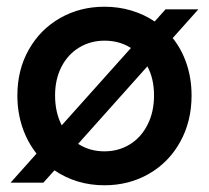

<svg xmlns="http://www.w3.org/2000/svg" viewBox="-20 -549 628 577"><path d="M143.6 -37.1 110.4 0H11.7L89.8 -87.4Q62 -122.6 47.1 -167Q32.2 -211.4 32.2 -262.2Q32.2 -339.4 66.7 -400.1Q101.1 -460.9 160.9 -494.9Q220.7 -528.8 293.9 -528.8Q336.4 -528.8 374.8 -517.3Q413.1 -505.9 444.8 -484.4L477.5 -521H576.2L499 -434.6Q526.4 -400.4 541 -356.4Q555.7 -312.5 555.7 -262.2Q555.7 -184.1 521.5 -122.6Q487.3 -61 427.5 -26.6Q367.7 7.8 293.9 7.8Q210 7.8 143.6 -37.1ZM442.9 -262.2Q442.9 -312.5 422.9 -349.6L214.8 -116.7Q249.5 -94.2 293.9 -94.2Q336.4 -94.2 370.4 -115.2Q404.3 -136.2 423.6 -174.6Q442.9 -212.9 442.9 -262.2ZM165.5 -172.4 373.5 -404.8Q338.9 -426.8 294.4 -426.8Q252 -426.8 218 -406.2Q184.1 -385.7 164.8 -348.4Q145.5 -311 145.5 -262.2Q145.5 -211.4 165.5 -172.4Z"/></svg>

Font: Reddit Sans SemiBold
Style: Regular
Weight: 600
Designer: Stephen Hutchings
Foundry: Reddit
Version: Version 1.013